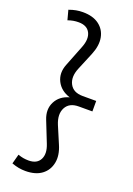

<svg xmlns="http://www.w3.org/2000/svg" viewBox="-172 -774 727 1051"><g transform="rotate(20 191.0 -248.5)"><path d="M120 -711Q179 -711 214.5 -684.5Q250 -658 258.5 -613.5Q267 -569 244 -513L202 -412Q179 -357 199.5 -318Q220 -279 275 -279H354V-218H275Q220 -218 199.5 -179Q179 -140 202 -84L244 15Q268 70 259 115.5Q250 161 214.5 187.5Q179 214 120 214Q100 214 81 210.5Q62 207 40 199L55 143Q72 149 86.5 151.5Q101 154 117 154Q166 154 183.5 119.5Q201 85 180 33L132 -88Q110 -143 133 -188Q156 -233 211 -248Q156 -265 133.5 -310Q111 -355 132 -408L180 -530Q201 -583 183.5 -617Q166 -651 117 -651Q101 -651 86.5 -648.5Q72 -646 55 -640L40 -696Q62 -704 81 -707.5Q100 -711 120 -711Z"/></g></svg>

Font: Red Hat Display Variable
Style: Regular
Weight: 400
Designer: Pentagram, MCKL
Foundry: Pentagram, MCKL
Version: Version 1.021